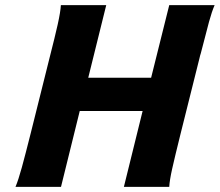

<svg xmlns="http://www.w3.org/2000/svg" viewBox="-20 -730 858 750"><path d="M764.2 -521Q761.7 -514.2 759.3 -502.9L685.5 -208Q662.6 -115.7 652.6 -71Q642.6 -26.4 641.1 0H463.9L537.1 -296.4H291.5L218.3 0H40.5Q51.8 -26.9 65.2 -75.7Q78.6 -124.5 99.6 -208L173.3 -502.9Q194.8 -586.9 205.6 -635.3Q216.3 -683.6 217.8 -710H395L324.7 -426.3H570.3L641.1 -710H818.4Q807.6 -685.5 796.4 -644.5Q785.2 -603.5 764.2 -521Z"/></svg>

Font: Lesson One Extra
Style: Italic
Weight: 800
Italic angle: -14°
Designer: But Ko, Victor Gaultney, Annie Olsen, Julie Remington, Don Collingsworth, Eric Hays, Becca Hirsbrunner
Version: Version 1.100